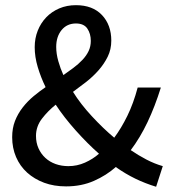

<svg xmlns="http://www.w3.org/2000/svg" viewBox="-20 -693 649 732"><path d="M117.2 -174.8Q117.2 -148.9 126.7 -127.7Q136.2 -106.4 152.8 -91.1Q169.4 -75.7 192.1 -67.6Q214.8 -59.6 240.7 -59.6Q273.9 -59.6 304 -73Q334 -86.4 357.4 -106.9Q314 -145 269 -195.3Q224.1 -245.6 192.4 -293.9Q162.6 -270 139.9 -240.5Q117.2 -210.9 117.2 -174.8ZM194.3 -514.2Q194.3 -487.8 202.4 -459.5Q210.4 -431.2 221.7 -406.7Q238.8 -418.5 259 -433.6Q279.3 -448.7 294.4 -464.8Q309.6 -481 317.9 -498.5Q326.2 -516.1 326.2 -537.1Q326.2 -564.5 313 -584Q299.8 -603.5 269.5 -603.5Q235.4 -603.5 214.8 -578.4Q194.3 -553.2 194.3 -514.2ZM575.2 19Q534.7 6.8 496.3 -11.7Q458 -30.3 421.4 -56.2Q385.7 -24.4 338.1 -3.4Q290.5 17.6 231.9 17.6Q185.5 17.6 148.2 3.7Q110.8 -10.3 83.5 -34.9Q56.2 -59.6 41.3 -94.2Q26.4 -128.9 26.4 -169.9Q26.4 -204.1 37.1 -231.7Q47.9 -259.3 66.4 -283.2Q85 -307.1 108.6 -326.7Q132.3 -346.2 153.8 -360.8Q135.7 -397.9 124 -437Q112.3 -476.1 112.3 -513.2Q112.3 -546.9 123.8 -575.9Q135.3 -605 156 -626.7Q176.8 -648.4 205.8 -660.9Q234.9 -673.3 269.5 -673.3Q333 -673.3 368.7 -635.7Q404.3 -598.1 404.3 -538.1Q404.3 -504.4 390.6 -476.8Q377 -449.2 355.7 -425Q334.5 -400.9 307.9 -380.1Q281.2 -359.4 258.3 -342.8Q287.1 -296.4 330.3 -249.8Q373.5 -203.1 415.5 -168Q442.4 -204.1 465.6 -251.5Q488.8 -298.8 504.9 -359.4H593.3Q570.8 -287.1 542.5 -227.5Q514.2 -168 478.5 -120.6Q507.8 -100.6 538.3 -84.7Q568.8 -68.8 600.6 -59.6Z"/></svg>

Font: Pyidaungsu Numbers
Style: Regular
Weight: 400
Designer: Sun Tun
Foundry: MCF
Version: Version 1.083; ttfautohint (v1.8.2)